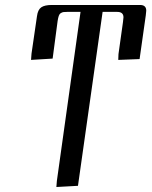

<svg xmlns="http://www.w3.org/2000/svg" viewBox="-20 -459 611 773"><path d="M105 -217.8 106.9 -243.2 128.9 -394Q132.3 -419.9 146 -429.4Q159.7 -439 189 -439H543.9Q568.8 -439 568.8 -416Q568.8 -410.6 566.9 -397L542 -221.2L456.1 -217.8L457 -241.2L475.1 -370.1Q477.1 -383.8 477.1 -389.2Q477.1 -411.1 452.1 -411.1H393.1L293.9 289.1L207 293.9L209 269L304.2 -411.1H250Q240.2 -411.1 235.4 -410.4Q230.5 -409.7 224.9 -406.2Q219.2 -402.8 216.6 -395Q213.9 -387.2 211.9 -374L191.9 -223.1Z"/></svg>

Font: Dehuti Alt
Style: Bold-Italic
Weight: 700
Version: Version 1.2